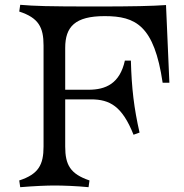

<svg xmlns="http://www.w3.org/2000/svg" viewBox="-20 -771 764 798"><path d="M60 -21 64 7C125 2 175 0 207 0C239 0 299 2 348 7L352 -21C272 -48 251 -86 251 -162V-358H358C437 -358 488 -329 535 -211L560 -220C537 -321 527 -404 524 -519H499C478 -424 420 -398 348 -398H251V-572C251 -660 292 -704 415 -704C544 -704 621 -665 656 -427H684L670 -750C612 -746 534 -744 378 -744C175 -744 125 -746 64 -751L60 -723C140 -697 161 -658 161 -582V-162C161 -86 140 -47 60 -21Z"/></svg>

Font: Basteleur Moonlight
Style: Regular
Weight: 300
Designer: Keussel
Foundry: Keussel Studio
Version: Version 1.300;Glyphs 3.2 (3192)